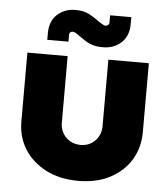

<svg xmlns="http://www.w3.org/2000/svg" viewBox="-52 -762 718 822"><g transform="rotate(5 307.0 -351.0)"><path d="M314 13Q234 13 174.5 -18Q115 -49 82.5 -101Q50 -153 50 -219V-515H223V-227Q223 -205 234 -185Q245 -165 265.5 -153Q286 -141 311 -141Q337 -141 356.5 -153Q376 -165 387 -185Q398 -205 398 -227V-515H572V-219Q572 -153 541 -101Q510 -49 452 -18Q394 13 314 13ZM370 -566Q344 -566 326 -571.5Q308 -577 294.5 -586Q281 -595 266 -605Q258 -611 250.5 -616Q243 -621 236 -621Q230 -621 225.5 -617.5Q221 -614 221 -607V-577H130V-605Q130 -658 162 -686.5Q194 -715 240 -715Q274 -715 297.5 -703Q321 -691 340 -676Q349 -671 357.5 -665Q366 -659 373 -659Q379 -659 384 -663Q389 -667 389 -676V-705H480V-676Q480 -623 448 -594.5Q416 -566 370 -566Z"/></g></svg>

Font: MuseoModerno Thin ExtraBold
Style: Regular
Weight: 800
Version: Version 1.002